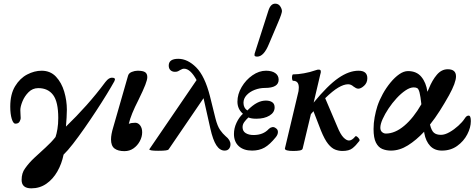

<svg xmlns="http://www.w3.org/2000/svg" viewBox="-20 -811 2598 1048"><path d="M151 217Q98 217 98 171Q98 133 117 108Q138 78 168 50Q198 22 229 -6Q260 -34 283 -63Q289 -80 293.5 -107Q298 -134 298 -167Q298 -255 270 -292.5Q242 -330 189 -330Q158 -330 136 -308Q114 -286 102.5 -257.5Q91 -229 91 -210Q91 -191 92 -185Q93 -179 93 -166Q93 -159 87 -147.5Q81 -136 64 -136Q52 -136 44 -162.5Q36 -189 36 -229Q36 -297 62.5 -340.5Q89 -384 128.5 -404.5Q168 -425 207 -425Q255 -425 285.5 -392.5Q316 -360 330.5 -311Q345 -262 345 -212Q345 -193 343.5 -169Q342 -145 340 -120Q398 -176 452 -236.5Q506 -297 555 -363Q566 -377 574.5 -382Q583 -387 591 -387Q615 -387 604 -367Q588 -338 562 -295.5Q536 -253 504.5 -205Q473 -157 440.5 -110.5Q408 -64 378.5 -26Q349 12 327 33Q317 83 293 125Q269 167 233 192Q197 217 151 217Z M659 14Q624 14 605 -0.5Q586 -15 586 -50Q586 -77 598 -116L679 -398Q683 -412 699.5 -418.5Q716 -425 731 -425Q760 -425 772 -417Q784 -409 784 -390Q784 -376 773 -347.5Q762 -319 736 -266Q715 -225 702 -193Q689 -161 683 -135Q697 -141 718 -141Q734 -141 745 -126.5Q756 -112 756 -89Q756 -64 743 -40Q730 -16 708.5 -1Q687 14 659 14Z M843 12Q795 12 795 4L1053 -374Q1019 -436 985 -436Q975 -436 964 -429Q958 -425 951.5 -422Q945 -419 935 -419Q920 -419 910.5 -428Q901 -437 901 -453Q901 -490 953 -490Q1004 -490 1051 -443Q1098 -396 1126 -286L1156 -165Q1167 -122 1181.5 -101.5Q1196 -81 1211 -68Q1238 -47 1238 -23Q1238 -9 1230 1Q1222 11 1206 11Q1180 11 1161 -18Q1142 -47 1128 -110L1091 -275L900 5Q898 8 885 10Q872 12 843 12Z M1356 11Q1310 11 1283.5 -13Q1257 -37 1257 -80Q1257 -111 1271 -141Q1285 -171 1306 -190Q1276 -216 1276 -256Q1276 -297 1299 -336Q1322 -375 1358 -400Q1394 -425 1432 -425Q1464 -425 1482.5 -412Q1501 -399 1501 -376Q1501 -331 1426 -331Q1397 -331 1370 -320.5Q1343 -310 1326 -291.5Q1309 -273 1309 -250Q1309 -222 1330 -208Q1359 -237 1383 -249.5Q1407 -262 1431 -262Q1453 -262 1466 -253Q1479 -244 1479 -225Q1479 -197 1451 -180Q1423 -163 1379 -163Q1351 -163 1336 -170Q1323 -158 1313.5 -145Q1304 -132 1304 -117Q1304 -95 1321 -84.5Q1338 -74 1364 -74Q1417 -74 1447 -107Q1455 -115 1465.5 -117Q1476 -119 1486 -111Q1497 -104 1497 -90.5Q1497 -77 1486 -63Q1453 -22 1424 -5.5Q1395 11 1356 11ZM1384 -502Q1369 -502 1369 -510Q1369 -516 1370 -519L1445 -753Q1457 -791 1482 -791Q1500 -791 1509.5 -776.5Q1519 -762 1519 -750Q1519 -745 1514 -729.5Q1509 -714 1496 -684L1448 -571Q1420 -502 1384 -502Z M1581 13Q1535 13 1535 0L1606 -299Q1608 -305 1609.5 -314Q1611 -323 1611 -333Q1611 -370 1580 -370Q1576 -370 1574.5 -379Q1573 -388 1574.5 -396.5Q1576 -405 1580 -405Q1606 -405 1639.5 -411Q1673 -417 1701 -427Q1709 -430 1712.5 -430.5Q1716 -431 1720 -431Q1731 -431 1731 -422Q1731 -421 1731 -417Q1731 -413 1729 -408L1692 -251Q1769 -345 1827 -385Q1885 -425 1937 -425Q1985 -425 1985 -384Q1985 -359 1967.5 -343Q1950 -327 1936 -327Q1929 -327 1922.5 -330.5Q1916 -334 1909 -339Q1896 -351 1880 -351Q1857 -351 1826.5 -333Q1796 -315 1755 -275L1821 -120Q1838 -78 1854.5 -61Q1871 -44 1885 -44Q1901 -44 1919 -66Q1922 -70 1928.5 -65.5Q1935 -61 1940 -53.5Q1945 -46 1941 -41Q1922 -16 1903.5 -1.5Q1885 13 1849 13Q1829 13 1809.5 5.5Q1790 -2 1771 -25.5Q1752 -49 1732 -98L1691 -204Q1684 -196 1677 -188L1632 0Q1630 8 1615.5 10.5Q1601 13 1581 13Z M2114 11Q2088 11 2066.5 2Q2045 -7 2032 -32.5Q2019 -58 2019 -107Q2019 -139 2025 -171.5Q2031 -204 2040 -232Q2051 -265 2069.5 -298.5Q2088 -332 2111.5 -360.5Q2135 -389 2159.5 -406Q2184 -423 2207 -423Q2254 -423 2280 -391.5Q2306 -360 2313 -310Q2317 -319 2321 -328Q2339 -373 2364.5 -403Q2390 -433 2424 -433Q2469 -433 2469 -394Q2469 -360 2431 -291Q2407 -248 2381 -207Q2355 -166 2327 -131Q2335 -98 2348.5 -86.5Q2362 -75 2387 -75Q2408 -75 2433.5 -89.5Q2459 -104 2481.5 -124.5Q2504 -145 2515 -162Q2522 -173 2527 -176.5Q2532 -180 2538 -180Q2550 -180 2550 -150Q2550 -115 2530.5 -77.5Q2511 -40 2475.5 -14.5Q2440 11 2392 11Q2352 11 2328 -14.5Q2304 -40 2296 -84Q2296 -86 2295 -92Q2252 -46 2206.5 -17.5Q2161 11 2114 11ZM2056 -114Q2056 -98 2065.5 -90Q2075 -82 2086 -82Q2136 -82 2186.5 -124.5Q2237 -167 2280 -242Q2275 -287 2270 -306Q2265 -325 2258 -329.5Q2251 -334 2238 -334Q2218 -334 2193.5 -317.5Q2169 -301 2145 -275Q2121 -249 2101 -219Q2081 -189 2068.5 -161Q2056 -133 2056 -114Z"/></svg>

Font: Junicode
Style: Bold Italic
Weight: 700
Italic angle: -11°
Designer: Peter S. Baker
Version: Version 2.100; ttfautohint (v1.8.4)